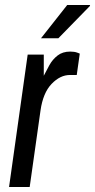

<svg xmlns="http://www.w3.org/2000/svg" viewBox="-20 -743 378 763"><path d="M16 0 90 -526H154V-442Q164 -462 176.5 -484.5Q189 -507 209 -522.5Q229 -538 259 -538Q276 -538 286.5 -534Q297 -530 297 -530L285 -445H258Q219 -445 185 -409.5Q151 -374 141 -304L98 0ZM143 -591 247 -723H337L338 -720L212 -591Z"/></svg>

Font: Archivo Narrow
Style: Italic
Weight: 400
Italic angle: -8°
Designer: Hector Gatti
Foundry: Omnibus-Type
Version: Version 3.002